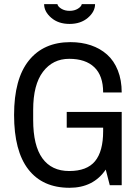

<svg xmlns="http://www.w3.org/2000/svg" viewBox="-20 -897 673 930"><path d="M193.7 -877.1H258Q260.2 -865.3 276.9 -854.9Q293.7 -844.5 317.1 -844.5Q340.6 -844.5 357.3 -854.9Q374 -865.3 376.2 -877.1H440.5Q440.5 -840.6 405.7 -810.8Q371 -781.1 316.9 -781.1Q262.8 -781.1 228.3 -810.8Q193.7 -840.6 193.7 -877.1ZM303.2 -354.9H569.5V0H511.7L492.2 -75.6Q432.2 12.6 316.7 12.6Q186.4 12.6 117.3 -76.5Q48.2 -165.5 48.2 -340.1Q48.2 -514.8 119.7 -603.8Q191.1 -692.9 321 -692.9Q374.9 -692.9 420.1 -677.7Q465.2 -662.5 498.7 -632.7Q532.1 -603 550.8 -556Q569.5 -509.1 569.5 -449.2H479.6Q479.6 -530.4 437 -571.2Q394.4 -612.1 315.2 -612.1Q235.9 -612.1 188.3 -549.5Q140.7 -487 140.7 -364.9V-315.8Q140.7 -192 185.3 -130.3Q229.8 -68.6 315.4 -68.6Q401 -68.6 440.3 -116.2Q479.6 -163.8 479.6 -261.5V-278.5H303.2Z"/></svg>

Font: Puralecka Narrow
Style: Regular
Weight: 400
Designer: Hector Gatti, Marcela Romero, Pablo Cosgaya and Nicolas Silva
Version: Version 1.004;PS 001.004;hotconv 1.0.70;makeotf.lib2.5.58329